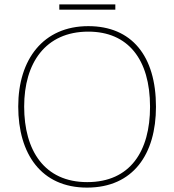

<svg xmlns="http://www.w3.org/2000/svg" viewBox="-20 -937 794 874"><path d="M505 -917H250V-893H505ZM690 -451C690 -683 579 -818 382 -818C177 -818 63 -667 63 -452C63 -236 168 -83 376 -83C587 -83 690 -236 690 -451ZM90 -452C90 -649 186 -793 382 -793C562 -793 663 -668 663 -451C663 -249 573 -108 377 -108C182 -108 90 -252 90 -452Z"/></svg>

Font: Noto Sans Telugu UI Thin
Style: Regular
Weight: 100
Designer: Jelle Bosma - Monotype Design Team
Foundry: Monotype Imaging Inc.
Version: Version 2.005